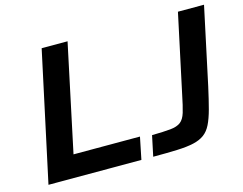

<svg xmlns="http://www.w3.org/2000/svg" viewBox="-95 -838 1253 988"><g transform="rotate(-15 531.0 -344.0)"><path d="M49 0 197 -688H335L214 -118H568L544 0ZM607 0 630 -109Q693 -110 728.5 -113.5Q764 -117 783 -131.5Q802 -146 812 -179Q822 -212 834 -272L923 -688H1062L974 -276Q959 -208 946.5 -161.5Q934 -115 919 -84.5Q904 -54 881 -37Q858 -20 823 -12Q788 -4 735.5 -2Q683 0 607 0Z"/></g></svg>

Font: Saira Expanded SemiBold
Style: Italic
Weight: 600
Width: 7
Italic angle: -12°
Designer: Hector Gatti with collaboration of the Omnibus-Type team
Foundry: Omnibus-Type
Version: Version 1.101